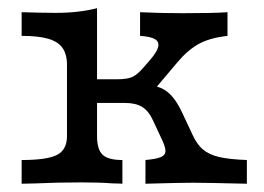

<svg xmlns="http://www.w3.org/2000/svg" viewBox="-20 -444 637 464"><path d="M141.9 -115.3V-287.1Q141.9 -312.9 131 -328.2Q120.2 -343.5 96.4 -350.4Q72.6 -357.3 32.3 -357.3V-414.5Q87.1 -412.9 114.5 -412.9Q171 -412.9 214.5 -424.2V-115.3Q214.5 -83.1 227.8 -70.2Q241.1 -57.3 275.8 -57.3V0Q264.5 -0.8 252.4 -0.8Q221 -3.2 177.4 -3.2Q115.3 -3.2 67.7 -0.8L32.3 0V-57.3Q94.4 -57.3 118.1 -69.8Q141.9 -82.3 141.9 -115.3ZM372.6 -104 350 -152.4Q339.5 -175.8 323.8 -185.5Q308.1 -195.2 282.3 -195.2H193.5V-252.4H262.1Q287.9 -252.4 300 -258.1Q312.1 -263.7 327.4 -281.5L342.7 -299.2Q358.9 -317.7 362.1 -330.2Q365.3 -342.7 354.8 -349.2Q344.4 -355.6 318.5 -357.3V-414.5Q366.9 -412.1 421 -412.1Q497.6 -412.1 529.8 -414.5V-357.3Q486.3 -352.4 459.7 -337.5Q433.1 -322.6 408.1 -292.7L338.7 -210.5L331.5 -238.7Q353.2 -237.9 368.5 -231.5Q383.9 -225 396.4 -210.5Q408.9 -196 420.2 -171.8L446 -116.9Q456.5 -94.4 471 -82.3Q485.5 -70.2 509.7 -64.5Q533.9 -58.9 576.6 -57.3V0Q472.6 -2.4 447.6 -2.4Q415.3 -2.4 331.5 0V-57.3Q357.3 -59.7 368.1 -64.1Q379 -68.5 379.8 -77.4Q380.6 -86.3 372.6 -104Z"/></svg>

Font: Playfair Micro SmCond SmLight
Style: Regular
Weight: 360
Width: 4
Designer: Claus Eggers Sørensen
Foundry: Claus Eggers Sørensen
Version: Version 2.100;Glyphs 3.2 (3219)